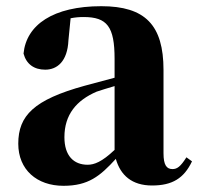

<svg xmlns="http://www.w3.org/2000/svg" viewBox="-20 -583 640 620"><path d="M471 16C536 16 574 -7 600 -62L582 -75C563 -45 552 -37 537 -37C518 -37 508 -50 508 -88V-357C508 -502 449 -563 307 -563C152 -563 65 -503 56 -410C65 -376 90 -358 126 -358C164 -358 198 -384 201 -453L208 -524C223 -527 236 -528 250 -528C326 -528 350 -497 350 -393V-332L253 -306C90 -261 39 -210 39 -119C39 -35 99 17 185 17C265 17 303 -14 354 -70C369 -17 406 16 471 16ZM350 -99C309 -60 284 -51 263 -51C218 -51 188 -80 188 -140C188 -213 227 -259 292 -287C306 -292 327 -298 350 -305Z"/></svg>

Font: Noto Serif CJK HK Black
Style: Regular
Weight: 900
Designer: Ryoko NISHIZUKA 西塚涼子 (kana & ideographs); Frank Grießhammer (Latin, Greek & Cyrillic); Wenlong ZHANG 张文龙 (bopomofo); San
Foundry: Adobe
Version: Version 2.001;hotconv 1.1.0;makeotfexe 2.6.0